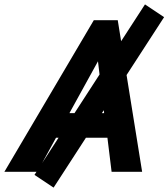

<svg xmlns="http://www.w3.org/2000/svg" viewBox="-77 -782 767 874"><path d="M-57 0 350 -690H459L570 0H431L412 -155H178L93 0ZM239 -267H397L369 -503ZM80 14 583 -762 670 -704 167 72Z"/></svg>

Font: Radio Canada SemiBold
Style: Italic
Weight: 600
Italic angle: -12°
Designer: Charles Daoud, Etienne Aubert Bonn, Alexandre Saumier Demers, Jacques Le Bailly
Foundry: Radio-Canada
Version: Version 2.104; ttfautohint (v1.8.4.7-5d5b);gftools[0.9.28.de